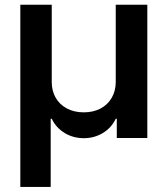

<svg xmlns="http://www.w3.org/2000/svg" viewBox="-20 -565 686 786"><path d="M63.2 200.3V-545.5H191.8V-229.4Q191.8 -192.8 208.1 -164.6Q224.4 -136.4 254.3 -120.7Q284.1 -105.1 323.2 -105.1Q361.9 -105.1 391.5 -120.7Q421.2 -136.4 437.5 -164.8Q453.8 -193.2 453.8 -229.4V-545.5H583.1V0H458.1V-78.8H453.8Q436.1 -41.5 400.9 -20.4Q365.8 0.7 323.2 0.7Q280.2 0.7 245.2 -20.2Q210.2 -41.2 191.8 -78.8H187.5V200.3Z"/></svg>

Font: Riot Sans
Style: Regular
Weight: 400
Designer: Rasmus Andersson
Foundry: rsms
Version: Version 3.005